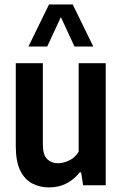

<svg xmlns="http://www.w3.org/2000/svg" viewBox="-20 -828 546 858"><path d="M200 9.5Q158 9.5 124.2 -8Q90.5 -25.5 70.5 -65.8Q50.5 -106 50.5 -175.5V-545.5H171.5V-184Q171.5 -135.5 190.8 -117Q210 -98.5 240 -98.5Q261.5 -98.5 288.2 -110.5Q315 -122.5 331.5 -150V-545.5H452.5V0H351.5L342.5 -58H336.5Q282.5 9.5 200 9.5ZM107 -620 199 -808H305L397 -620H313L252 -751.5L191 -620Z"/></svg>

Font: Encode Sans Cnd SmBold
Style: Regular
Weight: 600
Width: 3
Designer: Multiple Designers
Foundry: Impallari Type
Version: Version 3.002; ttfautohint (v1.8.3) -l 8 -r 50 -G 200 -x 14 